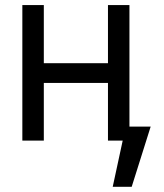

<svg xmlns="http://www.w3.org/2000/svg" viewBox="-20 -550 643 751"><path d="M422.9 -225.6H130.9V-302.7H422.9ZM151.4 0H67.4V-530.3H151.4ZM486.3 0H402.3V-530.3H486.3ZM495.1 180.7H420.9L471.7 -54.7H569.3Z"/></svg>

Font: Pretendard JP Variable
Style: Regular
Weight: 400
Designer: Base glyphs from Inter by Rasmus Andersson; Hangul glyphs from Noto Sans CJK(Source Han Sans) by Jang Soo-young and Kang
Foundry: Kil Hyung-jin
Version: Version 1.307;Glyphs 3.2 (3192)